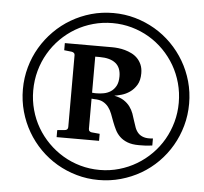

<svg xmlns="http://www.w3.org/2000/svg" viewBox="-54 -796 945 891"><g transform="rotate(5 418.5 -350.0)"><path d="M825.2 -350.1Q825.2 -296.4 811.3 -246.6Q797.4 -196.8 772.2 -153.6Q747.1 -110.4 711.7 -74.7Q676.3 -39.1 633.1 -13.9Q589.8 11.2 540.3 25.1Q490.7 39.1 437 39.1Q383.8 39.1 334.7 25.1Q285.6 11.2 242.7 -13.9Q199.7 -39.1 164.3 -74.7Q128.9 -110.4 103.8 -153.6Q78.6 -196.8 64.7 -246.6Q50.8 -296.4 50.8 -350.1Q50.8 -403.3 64.7 -453.1Q78.6 -502.9 104 -545.9Q129.4 -588.9 164.8 -624.5Q200.2 -660.2 243.4 -685.5Q286.6 -710.9 335.9 -724.9Q385.3 -738.8 439 -738.8Q491.7 -738.8 540.8 -724.9Q589.8 -710.9 632.8 -685.8Q675.8 -660.6 711.2 -625Q746.6 -589.4 772 -546.1Q797.4 -502.9 811.3 -453.4Q825.2 -403.8 825.2 -350.1ZM776.9 -350.1Q776.9 -397.5 764.9 -441.2Q752.9 -484.9 731 -522.7Q709 -560.5 678.2 -591.8Q647.5 -623 609.9 -645.3Q572.3 -667.5 529.1 -679.7Q485.8 -691.9 439 -691.9Q392.6 -691.9 349.4 -679.9Q306.2 -668 268.3 -645.8Q230.5 -623.5 199.2 -592.3Q168 -561 145.8 -522.9Q123.5 -484.9 111.3 -440.7Q99.1 -396.5 99.1 -348.1Q99.1 -301.8 111.1 -258.3Q123 -214.8 145 -177.2Q167 -139.6 198 -108.4Q229 -77.1 266.6 -54.7Q304.2 -32.2 347.7 -20Q391.1 -7.8 438 -7.8Q484.9 -7.8 528.3 -20.3Q571.8 -32.7 609.4 -55.2Q647 -77.6 678 -108.9Q709 -140.1 731 -178.2Q752.9 -216.3 764.9 -259.8Q776.9 -303.2 776.9 -350.1ZM671.9 -142.1Q650.4 -139.2 636.5 -138.7Q622.6 -138.2 609.9 -138.2Q577.6 -138.2 556.2 -146.5Q534.7 -154.8 520.5 -168.5Q506.3 -182.1 497.6 -199.7Q488.8 -217.3 481.9 -235.6Q475.1 -253.9 468.5 -271.5Q461.9 -289.1 451.4 -302.7Q440.9 -316.4 425.3 -324.7Q409.7 -333 384.8 -333Q380.9 -333 379.4 -333.5Q377.9 -334 372.1 -334V-192.9Q372.1 -186 377 -182.1Q381.8 -178.2 387.2 -178.2L423.8 -174.8V-142.1H226.1V-174.8L261.2 -178.2Q267.1 -178.2 271.5 -182.1Q275.9 -186 275.9 -192.9V-528.8Q275.9 -535.2 271.5 -538.6Q267.1 -542 261.2 -543L226.1 -546.9V-580.1H448.2Q460 -580.1 475.3 -578.4Q490.7 -576.7 506.6 -572.3Q522.5 -567.9 537.8 -560.3Q553.2 -552.7 565.2 -540.5Q577.1 -528.3 584.5 -511.2Q591.8 -494.1 591.8 -471.2Q591.8 -438 578.9 -416.7Q565.9 -395.5 547.6 -382.8Q529.3 -370.1 509.5 -364.5Q489.7 -358.9 476.1 -356.9Q503.9 -351.6 521.2 -340.1Q538.6 -328.6 549.6 -313.7Q560.5 -298.8 566.7 -282Q572.8 -265.1 577.6 -248.5Q582.5 -231.9 588.1 -217.3Q593.8 -202.6 603.8 -192.1Q613.8 -181.6 629.9 -176.8Q646 -171.9 671.9 -174.8ZM492.2 -448.2Q492.2 -489.7 466.8 -509.8Q441.4 -529.8 393.1 -529.8H372.1V-361.8Q380.9 -360.8 385.7 -360.8H394Q409.2 -360.8 426.5 -364Q443.8 -367.2 458.5 -376.7Q473.1 -386.2 482.7 -403.3Q492.2 -420.4 492.2 -448.2Z"/></g></svg>

Font: Charis SIL Phon
Style: Bold Italic
Weight: 700
Italic angle: -11°
Foundry: SIL International
Version: Version 5.000